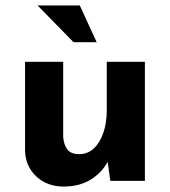

<svg xmlns="http://www.w3.org/2000/svg" viewBox="-20 -664 624 705"><path d="M213 21Q154 21 114 -15.5Q74 -52 72 -110V-437H212V-162Q214 -133 227 -115.5Q240 -98 271 -98Q302 -98 324.5 -119Q347 -140 359.5 -176.5Q372 -213 372 -259V-437H512V0H385L374 -80L376 -71Q354 -30 313 -4.5Q272 21 213 21ZM118 -644H273L335 -509H250Z"/></svg>

Font: Reem Kufi
Style: Regular
Weight: 400
Designer: Khaled Hosny
Version: Version 1.6